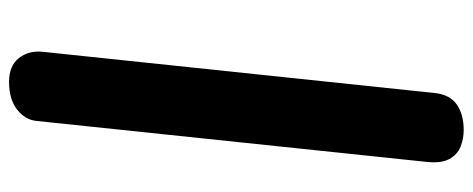

<svg xmlns="http://www.w3.org/2000/svg" viewBox="-330 -714 1044 424"><g transform="rotate(90 192.0 -502.0)"><path d="M160.5 0Q125.5 0 108.2 -21.8Q91 -43.5 94.5 -75.5L185.5 -940.5Q189 -973.5 211 -988.8Q233 -1004 267 -1004Q286.5 -1004 304 -997Q321.5 -990 331.2 -972.2Q341 -954.5 337.5 -922L247 -60Q244.5 -35.5 222 -17.8Q199.5 0 160.5 0Z"/></g></svg>

Font: Edu NSW ACT Cursive
Style: Regular
Weight: 400
Designer: Tina and Corey Anderson, Eben Sorkin, Mirko Velimirovic
Foundry: Sorkin Type Co.
Version: Version 2.000